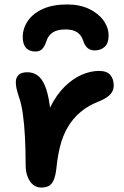

<svg xmlns="http://www.w3.org/2000/svg" viewBox="-20 -829 556 861"><path d="M165 12Q144 12 128.5 -0.5Q113 -13 104 -36Q95 -59 95 -88Q95 -155 92 -213Q89 -271 82.5 -317.5Q76 -364 64 -397Q56 -422 53.5 -435Q51 -448 51 -461Q51 -481 63.5 -493Q76 -505 103 -505Q128 -505 147.5 -491.5Q167 -478 181 -446Q195 -414 203 -357Q211 -300 213 -214L163 -217Q178 -293 205.5 -348.5Q233 -404 269.5 -440Q306 -476 346 -493.5Q386 -511 424 -511Q459 -511 474.5 -493Q490 -475 490 -445Q490 -424 476 -407.5Q462 -391 430 -377Q377 -357 341.5 -327Q306 -297 283.5 -258Q261 -219 249.5 -173Q238 -127 233 -75Q229 -40 220.5 -21Q212 -2 198.5 5Q185 12 165 12ZM281 -809Q337 -809 378.5 -789.5Q420 -770 443.5 -738Q467 -706 467 -669Q467 -635 449.5 -619Q432 -603 405 -603Q386 -603 373.5 -613Q361 -623 353 -646Q346 -670 327 -683.5Q308 -697 274 -697Q238 -697 217.5 -684Q197 -671 189 -647Q181 -622 170 -610Q159 -598 139 -598Q111 -598 96.5 -614.5Q82 -631 82 -662Q82 -702 105 -735.5Q128 -769 172.5 -789Q217 -809 281 -809Z"/></svg>

Font: Shantell Sans SemiBold
Style: Regular
Weight: 600
Designer: Stephen Nixon, Anya Danilova, Shantell Martin
Foundry: Arrow Type
Version: Version 1.011;[c5ecc13dd]